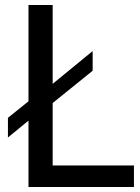

<svg xmlns="http://www.w3.org/2000/svg" viewBox="-20 -747 558 767"><path d="M515.1 -85.9H190.4V-335.4L350.1 -464.4V-543L190.4 -412.1V-727.1H93.8V-342.3L11.7 -276.4V-197.8L93.8 -265.1V0H515.1Z"/></svg>

Font: SG Kara SemiBold
Style: Regular
Weight: 400
Designer: Damoon Khanjanzadeh
Version: Version 1.000